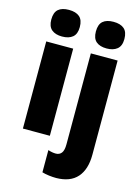

<svg xmlns="http://www.w3.org/2000/svg" viewBox="-146 -856 859 1177"><g transform="rotate(15 283.0 -268.0)"><path d="M141 -776Q185 -776 208.5 -756Q232 -736 232 -691Q232 -647 208 -627Q184 -607 141 -607Q99 -607 75 -627Q51 -647 51 -691Q51 -736 74 -756Q97 -776 141 -776ZM227 -553V0H56V-553ZM334 -691Q334 -736 357 -756Q380 -776 424 -776Q468 -776 491.5 -756Q515 -736 515 -691Q515 -647 490.5 -627Q466 -607 424 -607Q381 -607 357.5 -627Q334 -647 334 -691ZM331 240Q310 240 285.5 237Q261 234 241 228V87Q267 96 290 96Q313 96 326 79.5Q339 63 339 24V-553H509V45Q509 138 464.5 188.5Q420 239 331 240Z"/></g></svg>

Font: Noto Sans Lao Looped Condensed Black
Style: Regular
Weight: 900
Width: 3
Designer: Mark Frömberg, Ben Mitchell
Foundry: The Fontpad Ltd
Version: Version 1.002; ttfautohint (v1.8.4.7-5d5b)